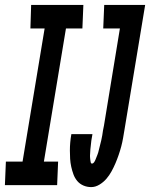

<svg xmlns="http://www.w3.org/2000/svg" viewBox="-56 -755 612 783"><path d="M-36 0 -32 -96H36L126 -639H68L71 -735H284L280 -639H213L123 -96H181L177 0ZM316 8Q299 8 284 1.5Q269 -5 259 -17Q249 -29 243.5 -44Q238 -59 234.5 -75Q231 -91 230 -107.5Q229 -124 229 -141Q229 -158 230.5 -174.5Q232 -191 235 -208H321Q320 -203 319.5 -199Q319 -195 318 -190.5Q317 -186 316.5 -181.5Q316 -177 315.5 -172.5Q315 -168 314.5 -163.5Q314 -159 313.5 -154.5Q313 -150 312.5 -145.5Q312 -141 312 -136.5Q312 -132 311.5 -128Q311 -124 311 -119.5Q311 -115 311.5 -110.5Q312 -106 312.5 -101.5Q313 -97 314 -92.5Q315 -88 319 -88Q324 -88 327.5 -93Q331 -98 333 -103Q335 -108 337 -113Q339 -118 341 -123Q343 -128 344.5 -133Q346 -138 347 -143Q348 -148 349.5 -153Q351 -158 352 -163Q353 -168 354.5 -173Q356 -178 357 -183Q358 -188 359 -193Q360 -198 361 -203Q362 -208 362.5 -213Q363 -218 364 -223Q365 -228 366 -233Q367 -238 368 -243L433 -639H365L369 -735H536L452 -228Q449 -210 446 -192.5Q443 -175 438.5 -158Q434 -141 428 -123.5Q422 -106 415 -89.5Q408 -73 399 -56.5Q390 -40 378 -26Q366 -12 349.5 -2Q333 8 316 8Z"/></svg>

Font: Iosevka Curly Slab Oblique
Style: Bold
Weight: 700
Italic angle: -9°
Monospace: yes
Designer: Belleve Invis
Foundry: Belleve Invis
Version: Version 11.1.0; ttfautohint (v1.8.3)